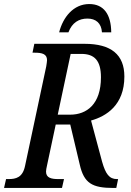

<svg xmlns="http://www.w3.org/2000/svg" viewBox="-39 -931 647 951"><path d="M254 -771H300C318 -819 352 -839 394 -839C435 -839 463 -817 466 -771H512C511 -860 475 -911 403 -911C325 -911 273 -846 254 -771ZM-19 0H268L278 -44H250C215 -44 189 -50 189 -81C189 -88 191 -99 194 -112L237 -314H309L356 -116C377 -23 418 0 523 0H537L546 -44H540C502 -44 484 -70 467 -129L412 -334C487 -355 577 -410 577 -552C577 -660 512 -714 380 -714H131L122 -670H133C169 -670 194 -664 194 -633C194 -626 192 -616 190 -602L85 -109C73 -51 39 -44 3 -44H-9ZM308 -363H247L311 -664H364C429 -664 461 -631 461 -548C461 -415 391 -363 308 -363Z"/></svg>

Font: Noto Serif Condensed Medium
Style: Italic
Weight: 500
Width: 3
Italic angle: -12°
Designer: Monotype Design Team
Foundry: Monotype Imaging Inc.
Version: Version 2.013